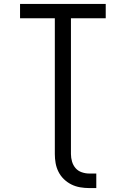

<svg xmlns="http://www.w3.org/2000/svg" viewBox="-20 -755 640 977"><path d="M434 202Q411 202 387.5 198Q364 194 343 183.5Q322 173 305 156.5Q288 140 277.5 119Q267 98 263 75Q259 52 259 29V-662H82V-735H518V-662H341V29Q341 48 346.5 67Q352 86 364.5 100.5Q377 115 396 121.5Q415 128 434 128H470V202Z"/></svg>

Font: Iosevka Fixed Extended
Style: Regular
Weight: 400
Width: 7
Monospace: yes
Designer: Belleve Invis
Foundry: Belleve Invis
Version: Version 24.1.1; ttfautohint (v1.8.4)